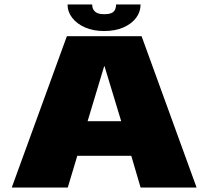

<svg xmlns="http://www.w3.org/2000/svg" viewBox="-20 -837 929 857"><path d="M32.5 0H282.5L325 -141.5H566L607.5 0H857.5L612 -675.5H278.5ZM371 -296 445 -541.5H446.5L521 -296ZM444.5 -698.5Q495 -698.5 531.5 -714.8Q568 -731 587.8 -757.8Q607.5 -784.5 607.5 -817H498Q498 -803 493 -793Q488 -783 476 -778.2Q464 -773.5 444.5 -773.5Q427.5 -773.5 415.8 -778.2Q404 -783 397.8 -792.8Q391.5 -802.5 391.5 -817H281.5Q281.5 -784.5 302 -757.8Q322.5 -731 359 -714.8Q395.5 -698.5 444.5 -698.5Z"/></svg>

Font: Anybody SemiExpanded Black
Style: Regular
Weight: 900
Width: 6
Version: Version 1.113;gftools[0.9.25]